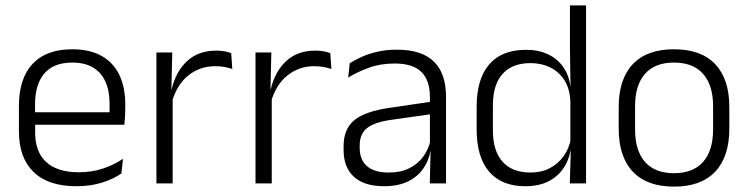

<svg xmlns="http://www.w3.org/2000/svg" viewBox="-20 -683 2786 715"><path d="M265 10.5Q159.5 10.5 105 -42.5Q50.5 -95.5 50.5 -193.5V-288.5Q50.5 -390.5 101.2 -445Q152 -499.5 249 -499.5Q314 -499.5 358 -475Q402 -450.5 424.2 -404.5Q446.5 -358.5 446.5 -294V-276.5Q446.5 -262 445.5 -247.5Q444.5 -233 443 -218.5H387Q388 -240.5 388 -260.2Q388 -280 388 -296.5Q388 -345.5 372.2 -379.8Q356.5 -414 325.8 -432Q295 -450 249 -450Q180.5 -450 145.5 -409.8Q110.5 -369.5 110.5 -293.5V-246L111 -238V-187.5Q111 -154 120.8 -127Q130.5 -100 150.8 -80.8Q171 -61.5 201.8 -51.5Q232.5 -41.5 273.5 -41.5Q321 -41.5 361.8 -54.8Q402.5 -68 438 -91.5L432 -37Q401 -15.5 358.5 -2.5Q316 10.5 265 10.5ZM82 -218.5V-265H429.5V-218.5Z M619.5 -301.5 604 -348 619 -350Q635 -417 677 -455.8Q719 -494.5 785.5 -494.5Q803 -494.5 817 -491.8Q831 -489 841 -485L845 -426Q832.5 -430.5 816.5 -433.5Q800.5 -436.5 781.5 -436.5Q724.5 -436.5 681.5 -402.2Q638.5 -368 619.5 -301.5ZM562.5 0V-487.5H621.5L618 -341L623 -336V0Z M988.5 -301.5 973 -348 988 -350Q1004 -417 1046 -455.8Q1088 -494.5 1154.5 -494.5Q1172 -494.5 1186 -491.8Q1200 -489 1210 -485L1214 -426Q1201.5 -430.5 1185.5 -433.5Q1169.5 -436.5 1150.5 -436.5Q1093.5 -436.5 1050.5 -402.2Q1007.5 -368 988.5 -301.5ZM931.5 0V-487.5H990.5L987 -341L992 -336V0Z M1580.5 0 1583.5 -121.5 1581 -131V-288.5V-321Q1581 -384 1549.2 -415.2Q1517.5 -446.5 1449.5 -446.5Q1396.5 -446.5 1353 -430.5Q1309.5 -414.5 1276.5 -394L1282.5 -447.5Q1300.5 -459 1326 -470.8Q1351.5 -482.5 1384.8 -490.2Q1418 -498 1458 -498Q1507 -498 1541.8 -486Q1576.5 -474 1598.5 -451Q1620.5 -428 1630.8 -395.5Q1641 -363 1641 -322.5V0ZM1409.5 10.5Q1337 10.5 1298.2 -24.5Q1259.5 -59.5 1259.5 -125V-138Q1259.5 -202.5 1299.2 -235.2Q1339 -268 1428 -281L1591 -305L1594 -259L1435.5 -236.5Q1373.5 -227.5 1346.5 -205.8Q1319.5 -184 1319.5 -141.5V-132.5Q1319.5 -87.5 1347 -64Q1374.5 -40.5 1427.5 -40.5Q1473 -40.5 1505.2 -57Q1537.5 -73.5 1557.2 -101.2Q1577 -129 1583.5 -163.5L1595.5 -120.5H1583Q1577 -86 1556.8 -56Q1536.5 -26 1500.2 -7.8Q1464 10.5 1409.5 10.5Z M1936 10.5Q1848 10.5 1801.5 -43.8Q1755 -98 1755 -201V-285.5Q1755 -389 1801.8 -443.2Q1848.5 -497.5 1939 -497.5Q1985.5 -497.5 2020.8 -480.8Q2056 -464 2077.5 -433.2Q2099 -402.5 2104 -361H2124L2104 -305.5Q2102 -352.5 2082 -384Q2062 -415.5 2029.2 -431.8Q1996.5 -448 1955.5 -448Q1888 -448 1851.8 -408Q1815.5 -368 1815.5 -290.5V-197.5Q1815.5 -121 1851.5 -80.8Q1887.5 -40.5 1956 -40.5Q1996.5 -40.5 2027.5 -56.8Q2058.5 -73 2078.8 -101.2Q2099 -129.5 2106 -166L2122 -121H2104.5Q2098 -85 2077.2 -55Q2056.5 -25 2021.5 -7.2Q1986.5 10.5 1936 10.5ZM2102 0 2105.5 -122 2104 -142V-347.5L2104.5 -362L2102.5 -500.5V-663H2162.5V0Z M2490 12Q2389 12 2336.5 -43.8Q2284 -99.5 2284 -204.5V-284Q2284 -388.5 2336.5 -444Q2389 -499.5 2490 -499.5Q2591 -499.5 2643.5 -444Q2696 -388.5 2696 -284V-204.5Q2696 -99.5 2643.5 -43.8Q2591 12 2490 12ZM2490 -38Q2561 -38 2598.2 -80Q2635.5 -122 2635.5 -201V-287.5Q2635.5 -366 2598.2 -408Q2561 -450 2490 -450Q2419 -450 2382 -408Q2345 -366 2345 -287.5V-201Q2345 -122 2382 -80Q2419 -38 2490 -38Z"/></svg>

Font: Anek Gurmukhi Light
Style: Regular
Weight: 300
Designer: Sarang Kulkarni (Gurmukhi), Yesha Goshar (Latin)
Foundry: Ek Type
Version: Version 1.003